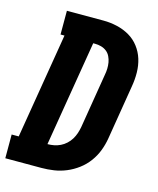

<svg xmlns="http://www.w3.org/2000/svg" viewBox="-122 -813 733 891"><g transform="rotate(15 244.5 -367.5)"><path d="M-11 0V-114H23L107 -621H88V-735H264Q297 -735 329.5 -727.5Q362 -720 389.5 -704Q417 -688 436.5 -662.5Q456 -637 465.5 -606.5Q475 -576 475.5 -542Q476 -508 470 -474L427 -212Q422 -182 411 -153Q400 -124 381 -98Q362 -72 336 -52.5Q310 -33 281 -21Q252 -9 222 -4.5Q192 0 162 0ZM162 -114Q177 -114 192.5 -117Q208 -120 222.5 -127Q237 -134 249.5 -145.5Q262 -157 270.5 -171Q279 -185 284 -200Q289 -215 292 -231L335 -493Q338 -508 338.5 -523.5Q339 -539 336.5 -553.5Q334 -568 327.5 -581.5Q321 -595 309.5 -604Q298 -613 283.5 -617Q269 -621 254 -621H245L161 -114Z"/></g></svg>

Font: Iosevka Slab Heavy Oblique
Style: Regular
Weight: 900
Italic angle: -9°
Monospace: yes
Designer: Belleve Invis
Foundry: Belleve Invis
Version: Version 11.1.1; ttfautohint (v1.8.3)